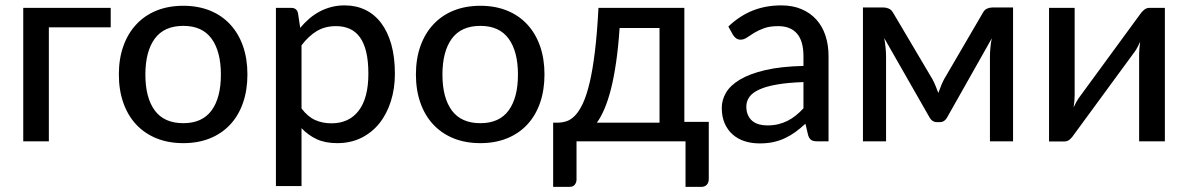

<svg xmlns="http://www.w3.org/2000/svg" viewBox="-20 -538 4523 731"><path d="M401.5 -434H166V0H68.5V-508H401.5Z M678 -516Q734 -516 779.2 -497.8Q824.5 -479.5 856.2 -445.2Q888 -411 905 -362.8Q922 -314.5 922 -254.5Q922 -194.5 905 -146Q888 -97.5 856.2 -63.5Q824.5 -29.5 779.2 -11.2Q734 7 678 7Q621.5 7 576.2 -11.2Q531 -29.5 499 -63.5Q467 -97.5 449.8 -146Q432.5 -194.5 432.5 -254.5Q432.5 -314.5 449.8 -362.8Q467 -411 499 -445.2Q531 -479.5 576.2 -497.8Q621.5 -516 678 -516ZM678 -69Q750 -69 785.5 -117.5Q821 -166 821 -254Q821 -342 785.5 -390.8Q750 -439.5 678 -439.5Q605 -439.5 569.2 -390.8Q533.5 -342 533.5 -254Q533.5 -166 569.2 -117.5Q605 -69 678 -69Z M1128 -125Q1152 -93.5 1179.8 -81Q1207.5 -68.5 1242 -68.5Q1309 -68.5 1345.8 -116.8Q1382.5 -165 1382.5 -257.5Q1382.5 -306 1374.2 -340.2Q1366 -374.5 1350.2 -396.2Q1334.5 -418 1311.5 -428.2Q1288.5 -438.5 1259.5 -438.5Q1217 -438.5 1185.8 -419.5Q1154.5 -400.5 1128 -365.5ZM1123 -432Q1139 -451 1157.2 -466.8Q1175.5 -482.5 1196.5 -493.8Q1217.5 -505 1241.2 -511.2Q1265 -517.5 1292 -517.5Q1335.5 -517.5 1370.8 -500.5Q1406 -483.5 1431 -450.5Q1456 -417.5 1469.8 -369Q1483.5 -320.5 1483.5 -257.5Q1483.5 -201 1468.2 -152.8Q1453 -104.5 1424.8 -69Q1396.5 -33.5 1355.8 -13.2Q1315 7 1264 7Q1218.5 7 1186 -8Q1153.5 -23 1128 -50V170.5H1030.5V-508H1089Q1109.5 -508 1114.5 -488.5Z M1809 -516Q1865 -516 1910.2 -497.8Q1955.5 -479.5 1987.2 -445.2Q2019 -411 2036 -362.8Q2053 -314.5 2053 -254.5Q2053 -194.5 2036 -146Q2019 -97.5 1987.2 -63.5Q1955.5 -29.5 1910.2 -11.2Q1865 7 1809 7Q1752.5 7 1707.2 -11.2Q1662 -29.5 1630 -63.5Q1598 -97.5 1580.8 -146Q1563.5 -194.5 1563.5 -254.5Q1563.5 -314.5 1580.8 -362.8Q1598 -411 1630 -445.2Q1662 -479.5 1707.2 -497.8Q1752.5 -516 1809 -516ZM1809 -69Q1881 -69 1916.5 -117.5Q1952 -166 1952 -254Q1952 -342 1916.5 -390.8Q1881 -439.5 1809 -439.5Q1736 -439.5 1700.2 -390.8Q1664.5 -342 1664.5 -254Q1664.5 -166 1700.2 -117.5Q1736 -69 1809 -69Z M2491 -71V-431.5H2339Q2334 -357.5 2325.5 -299.5Q2317 -241.5 2305.8 -197.8Q2294.5 -154 2281 -122.8Q2267.5 -91.5 2252.5 -71ZM2678.5 -74V143.5Q2678.5 157.5 2670.8 165.5Q2663 173.5 2650.5 173.5H2590V0H2175V145.5Q2175 156.5 2168.5 165Q2162 173.5 2148 173.5H2086V-71H2102.5Q2120 -71 2137 -76.5Q2154 -82 2169.8 -98.5Q2185.5 -115 2199.5 -145Q2213.5 -175 2225 -223.5Q2236.5 -272 2245 -341.8Q2253.5 -411.5 2258.5 -508H2585.5V-74Z M3039 -225.5Q2979.5 -223.5 2938 -216.2Q2896.5 -209 2870.5 -197Q2844.5 -185 2833 -168.8Q2821.5 -152.5 2821.5 -132.5Q2821.5 -113.5 2827.8 -99.8Q2834 -86 2844.8 -77.2Q2855.5 -68.5 2870 -64.5Q2884.5 -60.5 2901.5 -60.5Q2924 -60.5 2942.8 -65Q2961.5 -69.5 2978 -77.8Q2994.5 -86 3009.5 -98Q3024.5 -110 3039 -125.5ZM2753 -437Q2795.5 -477.5 2845.2 -497.5Q2895 -517.5 2954.5 -517.5Q2998 -517.5 3031.5 -503.2Q3065 -489 3088 -463.5Q3111 -438 3122.8 -402.5Q3134.5 -367 3134.5 -324V0H3091Q3076.5 0 3069 -4.8Q3061.5 -9.5 3057 -22.5L3046.5 -67Q3027 -49 3008 -35.2Q2989 -21.5 2968.2 -11.8Q2947.5 -2 2924 3Q2900.5 8 2872 8Q2842 8 2815.8 -0.2Q2789.5 -8.5 2770 -25.5Q2750.5 -42.5 2739.2 -68Q2728 -93.5 2728 -127.5Q2728 -157.5 2744.2 -185.2Q2760.5 -213 2797.2 -235Q2834 -257 2893.2 -271Q2952.5 -285 3039 -287V-324Q3039 -381.5 3014.5 -410Q2990 -438.5 2942.5 -438.5Q2910.5 -438.5 2888.8 -430.5Q2867 -422.5 2851.2 -412.8Q2835.5 -403 2823.8 -395Q2812 -387 2799.5 -387Q2789.5 -387 2782.2 -392.5Q2775 -398 2770.5 -405.5Z M3837 -509.5V0H3749V-323Q3749 -338 3750.8 -357Q3752.5 -376 3756 -392L3586 -91Q3581.5 -82.5 3574.5 -77.8Q3567.5 -73 3558 -73H3547Q3538 -73 3530.8 -77.8Q3523.5 -82.5 3519 -91L3346.5 -393Q3349.5 -377 3351.5 -357.8Q3353.5 -338.5 3353.5 -323V0H3265.5V-509.5H3344.5Q3354.5 -509.5 3364.5 -505Q3374.5 -500.5 3381.5 -487.5L3530 -236.5Q3536.5 -224.5 3542 -211Q3547.5 -197.5 3552.5 -184Q3557.5 -197.5 3562.8 -211Q3568 -224.5 3574.5 -236.5L3721 -487.5Q3728 -501 3738 -505.2Q3748 -509.5 3758 -509.5Z M4415 -508V0H4317V-332Q4317 -342 4318 -354.2Q4319 -366.5 4321 -379Q4316 -368.5 4311.2 -359.2Q4306.5 -350 4301.5 -343L4068 -24.5Q4062.5 -15.5 4053.5 -7.5Q4044.5 0.5 4033 0.5H3974V-508H4071.5V-175.5Q4071.5 -165.5 4070.5 -153.2Q4069.5 -141 4067.5 -129Q4077.5 -151 4087 -164.5L4320.5 -483.5Q4326 -492 4335.2 -500Q4344.5 -508 4356 -508Z"/></svg>

Font: Lato 2
Style: Regular
Weight: 500
Designer: Lukasz Dziedzic with Adam Twardoch and Botio Nikoltchev
Foundry: tyPoland Lukasz Dziedzic
Version: Version 2.015; 2015-08-06; http://www.latofonts.com/